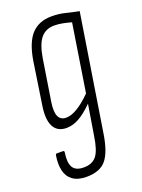

<svg xmlns="http://www.w3.org/2000/svg" viewBox="-132 -549 593 804"><g transform="rotate(-20 164.0 -147.0)"><path d="M202 -488Q235 -488 262.5 -481Q290 -474 321 -468L240 44Q228 125 200 159.5Q172 194 112 194Q73 194 50.5 177.5Q28 161 21.5 132Q15 103 21 66Q22 59 27 59H54Q61 59 60 66Q53 110 65.5 131.5Q78 153 114 153Q152 153 171 129Q190 105 199 43L221 -92Q188 -59 159.5 -43Q131 -27 103 -27Q62 -27 45.5 -59Q29 -91 39 -152L67 -338Q80 -418 113 -453Q146 -488 202 -488ZM116 -68Q161 -68 228 -135L275 -435Q258 -440 238.5 -444Q219 -448 200 -448Q162 -448 140 -422Q118 -396 108 -335L79 -151Q66 -68 116 -68Z"/></g></svg>

Font: Sofia Sans Extra Condensed Light
Style: Italic
Weight: 300
Italic angle: -9°
Version: Version 4.100